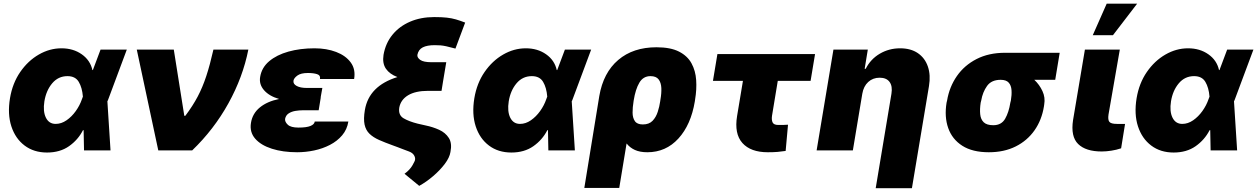

<svg xmlns="http://www.w3.org/2000/svg" viewBox="-20 -814 6803 1039"><path d="M234.4 11.4Q163.4 11.4 113.3 -26.3Q63.2 -63.9 41.5 -130.3Q19.9 -196.7 34.1 -282.7Q47.6 -363.6 89.5 -424.4Q131.4 -485.1 190 -518.8Q248.6 -552.6 312.5 -552.6Q376.4 -552.6 422.4 -520.2Q468.4 -487.9 480.1 -434.7L482.6 -435L524.1 -545.5H666.2L563.9 -271.3L561.1 -266L578.1 0H434.7L432.5 -109.7L429 -109.4Q402.3 -57.2 353.5 -22.9Q304.7 11.4 234.4 11.4ZM428.6 -291.2Q424.7 -339.8 406.2 -370.9Q387.8 -402 345.2 -402Q295.1 -402 262.4 -363.1Q229.8 -324.2 220.2 -265.6Q211.6 -211.3 228.3 -177.4Q245 -143.5 281.2 -143.5Q311.8 -143.5 340 -163Q368.3 -182.5 390.1 -213.1Q411.9 -243.6 423.3 -277Z M836.6 0 720.2 -545.5H920.5L977.3 -187.5H983Q1023.1 -240.8 1049.7 -291.2Q1076.3 -341.6 1096.2 -402Q1116.1 -462.4 1134.9 -545.5H1323.9Q1294.4 -396.3 1215.9 -254.6Q1137.4 -112.9 1019.9 0Z M1490.4 -278.4Q1437.1 -293.7 1409.1 -325.6Q1381 -357.6 1387.8 -397.7Q1396 -448.2 1436.6 -482.6Q1477.3 -517 1541 -534.8Q1604.8 -552.6 1681.8 -552.6Q1747.5 -552.6 1799.2 -532.8Q1850.9 -513.1 1878 -476Q1905.2 -438.9 1896.3 -386.4H1711.6Q1715.2 -406.6 1695.8 -412.8Q1676.5 -419 1646.3 -419Q1608.3 -419 1589.5 -405.4Q1570.7 -391.7 1568.2 -377.8Q1565.3 -359.7 1585.4 -348.9Q1605.5 -338.1 1639.2 -338.1H1724.4L1715.2 -286.9H1715.9L1704.5 -217.3H1619.3Q1600.5 -217.3 1579.4 -214Q1558.2 -210.6 1542.4 -200.5Q1526.6 -190.3 1522.7 -170.5Q1521 -154.5 1537.5 -139Q1554 -123.6 1595.2 -123.6Q1639.2 -123.6 1660.3 -132.5Q1681.5 -141.3 1683.2 -156.2H1865.1Q1858.3 -113.3 1831.7 -81.9Q1805 -50.4 1765.6 -30Q1726.2 -9.6 1680 0.2Q1633.9 9.9 1588.1 9.9Q1511 9.9 1451.3 -9.1Q1391.7 -28.1 1360.8 -63.7Q1329.9 -99.4 1338.1 -149.1Q1346.2 -199.9 1386.2 -232.6Q1426.1 -265.3 1490.4 -278.4Z M2497.2 -691.8 2444.6 -551.1Q2413 -559.7 2394.9 -563.6Q2376.8 -567.5 2363.6 -568.5Q2350.5 -569.6 2332.4 -569.6Q2291.2 -569.6 2267.8 -557.7Q2244.3 -545.8 2238.6 -517Q2236.9 -502.1 2254.4 -489.7Q2272 -477.3 2315.3 -477.3H2394.9L2377.8 -375L2369.3 -322.4H2296.9Q2228 -322.4 2188.2 -298.3Q2148.4 -274.1 2140.6 -231.5Q2134.6 -191.1 2164.1 -173.8Q2193.5 -156.6 2240.1 -144.9L2284.1 -134.9Q2322.1 -127.1 2356.2 -111.7Q2390.3 -96.2 2408.7 -67.6Q2427.2 -39.1 2417.6 8.5Q2413 38.4 2387.1 72.8Q2361.2 107.2 2324.2 138.8Q2287.3 170.5 2248.6 191.8L2169 126.4Q2198.2 105.1 2212.2 80.3Q2226.2 55.4 2225.9 51.1Q2228.3 39.4 2220.5 26.3Q2212.7 13.1 2193.2 5.7L2159.1 -7.1Q2144.9 -12.8 2131.4 -17.8Q2117.9 -22.7 2105.5 -27.3Q2063.2 -42.6 2031.4 -56.6Q1999.6 -70.7 1979.6 -90Q1959.5 -109.4 1952.9 -139.9Q1946.4 -170.5 1954.5 -218.8Q1976.6 -349.4 2130.7 -397Q2088.8 -412.6 2068.5 -441.9Q2048.3 -471.2 2055.4 -517Q2066.4 -580.3 2103.9 -626.1Q2141.3 -671.9 2199.2 -696.7Q2257.1 -721.6 2329.5 -721.6Q2370.4 -721.6 2397.4 -718.6Q2424.4 -715.6 2447.1 -709Q2469.8 -702.4 2497.2 -691.8Z M2747.2 11.4Q2676.1 11.4 2626.1 -26.3Q2576 -63.9 2554.3 -130.3Q2532.7 -196.7 2546.9 -282.7Q2560.4 -363.6 2602.3 -424.4Q2644.2 -485.1 2702.8 -518.8Q2761.4 -552.6 2825.3 -552.6Q2889.2 -552.6 2935.2 -520.2Q2981.2 -487.9 2992.9 -434.7L2995.4 -435L3036.9 -545.5H3179L3076.7 -271.3L3073.9 -266L3090.9 0H2947.4L2945.3 -109.7L2941.8 -109.4Q2915.1 -57.2 2866.3 -22.9Q2817.5 11.4 2747.2 11.4ZM2941.4 -291.2Q2937.5 -339.8 2919 -370.9Q2900.6 -402 2858 -402Q2807.9 -402 2775.2 -363.1Q2742.5 -324.2 2733 -265.6Q2724.4 -211.3 2741.1 -177.4Q2757.8 -143.5 2794 -143.5Q2824.6 -143.5 2852.8 -163Q2881 -182.5 2902.9 -213.1Q2924.7 -243.6 2936.1 -277Z M3142 203.1 3223 -294Q3244.7 -420.8 3325.5 -489.5Q3406.2 -558.2 3532.7 -558.2Q3608.3 -558.2 3654.3 -534.8Q3700.3 -511.4 3722.1 -471.2Q3744 -431.1 3747.3 -380.5Q3750.7 -329.9 3741.5 -275.6L3740.1 -265.6Q3719.1 -138.8 3651.3 -64.5Q3583.5 9.9 3483 9.9Q3443.2 9.9 3415.8 -2.5Q3388.5 -14.9 3370.7 -37.6L3331 203.1ZM3409.1 -269.9 3408.4 -264.9Q3403.1 -233 3403.2 -204.5Q3403.4 -176.1 3415.7 -158.4Q3427.9 -140.6 3458.8 -140.6Q3492.5 -140.6 3511.4 -160.3Q3530.2 -180 3539.4 -209Q3548.7 -237.9 3552.6 -265.6L3554 -275.6Q3560 -308.9 3558.8 -337.7Q3557.5 -366.5 3544.2 -384.2Q3530.9 -402 3500 -402Q3460.9 -402 3440 -366.8Q3419 -331.7 3409.1 -269.9Z M4390.6 -521.3 4366.5 -376.4H4188.9L4157.7 -187.5Q4154.5 -165.1 4160.9 -151.5Q4167.3 -137.8 4191.8 -137.8Q4210.9 -137.8 4220.2 -138Q4229.4 -138.1 4244.3 -139.2L4231.5 2.8Q4209.2 6 4188 8Q4166.9 9.9 4134.9 9.9Q4042.3 9.9 3997.5 -40.1Q3952.8 -90.2 3968.7 -186.1L4000.4 -376.4H3838.1L3862.2 -521.3Z M4646.3 -306.8 4595.2 0H4399.1L4490.1 -545.5H4676.1L4659.1 -441.8H4664.8Q4691.1 -494 4740.9 -523.3Q4790.8 -552.6 4850.9 -552.6Q4908.7 -552.6 4947.1 -526.3Q4985.4 -500 5001.2 -453.8Q5017 -407.7 5007.1 -348L4914.8 204.5H4718.8L4804 -306.8Q4810.7 -347.3 4794 -370.4Q4777.3 -393.5 4740.1 -393.5Q4703.8 -393.5 4678.4 -370.4Q4653.1 -347.3 4646.3 -306.8Z M5102.3 -258.5 5105.1 -269.9Q5117.5 -343.8 5158 -402.2Q5198.5 -460.6 5264.6 -494.5Q5330.6 -528.4 5419 -528.4H5714.5L5690.3 -382.1H5577.1Q5604.8 -356.2 5621.1 -321.2Q5637.4 -286.2 5630.7 -248.6L5629.3 -238.6Q5617.5 -164.8 5578.3 -108.8Q5539.1 -52.9 5476.4 -21.5Q5413.7 9.9 5331 9.9Q5242.5 9.9 5187.5 -25.2Q5132.5 -60.4 5111.2 -121.1Q5089.8 -181.8 5102.3 -258.5ZM5289.8 -269.9 5286.9 -258.5Q5281.6 -223.7 5284.3 -196Q5286.9 -168.3 5303.4 -152.3Q5320 -136.4 5355.1 -136.4Q5399.1 -136.4 5419.2 -171.3Q5439.3 -206.3 5447.4 -258.5L5450.3 -269.9Q5455.6 -300.4 5453.8 -326Q5452.1 -351.6 5438.6 -366.8Q5425.1 -382.1 5394.9 -382.1Q5345.2 -382.1 5321.4 -348.9Q5297.6 -315.7 5289.8 -269.9Z M5850.9 -545.5H6039.8L5978.7 -194.6Q5974.4 -165.8 5983.3 -154.7Q5992.2 -143.5 6024.1 -143.5H6068.2L6046.9 -11.4Q6021.3 -2.8 5993.8 1.4Q5966.3 5.7 5941.8 5.7Q5855.5 5.7 5814.3 -34.8Q5773.1 -75.3 5786.9 -164.8ZM5893.5 -623.6 5968.8 -794H6133.5L6002.8 -623.6Z M6331 11.4Q6259.9 11.4 6209.9 -26.3Q6159.8 -63.9 6138.1 -130.3Q6116.5 -196.7 6130.7 -282.7Q6144.2 -363.6 6186.1 -424.4Q6228 -485.1 6286.6 -518.8Q6345.2 -552.6 6409.1 -552.6Q6473 -552.6 6519 -520.2Q6565 -487.9 6576.7 -434.7L6579.2 -435L6620.7 -545.5H6762.8L6660.5 -271.3L6657.7 -266L6674.7 0H6531.2L6529.1 -109.7L6525.6 -109.4Q6498.9 -57.2 6450.1 -22.9Q6401.3 11.4 6331 11.4ZM6525.2 -291.2Q6521.3 -339.8 6502.8 -370.9Q6484.4 -402 6441.8 -402Q6391.7 -402 6359 -363.1Q6326.3 -324.2 6316.8 -265.6Q6308.2 -211.3 6324.9 -177.4Q6341.6 -143.5 6377.8 -143.5Q6408.4 -143.5 6436.6 -163Q6464.8 -182.5 6486.7 -213.1Q6508.5 -243.6 6519.9 -277Z"/></svg>

Font: Inter UI Black
Style: Italic
Weight: 900
Italic angle: -9.39999°
Designer: Rasmus Andersson
Foundry: rsms
Version: 3.2;8d6f07862